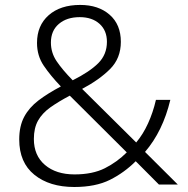

<svg xmlns="http://www.w3.org/2000/svg" viewBox="-20 -745 757 775"><path d="M303.7 -725.1Q377.4 -725.1 422.6 -685.5Q467.8 -646 467.8 -576.2Q467.8 -509.8 424.3 -466.3Q380.9 -422.9 311.5 -386.2L529.8 -169.9Q557.6 -203.1 577.6 -247.1Q597.7 -291 609.4 -341.8H667.5Q637.2 -215.3 565.4 -131.8L697.8 0H621.6L527.8 -94.2Q481.4 -47.9 423.6 -19Q365.7 9.8 279.8 9.8Q179.7 9.8 118.7 -39.6Q57.6 -88.9 57.6 -182.1Q57.6 -235.8 77.6 -273.4Q97.7 -311 135.3 -339.6Q172.9 -368.2 225.6 -396Q183.6 -439.9 156.5 -480Q129.4 -520 129.4 -571.8Q129.4 -642.1 176.5 -683.6Q223.6 -725.1 303.7 -725.1ZM301.8 -675.8Q249.5 -675.8 217.5 -648.4Q185.5 -621.1 185.5 -573.2Q185.5 -532.2 208.5 -498Q231.4 -463.9 273.4 -420.9Q341.8 -455.1 376.7 -490Q411.6 -524.9 411.6 -576.2Q411.6 -622.1 381.6 -648.9Q351.6 -675.8 301.8 -675.8ZM491.7 -129.9 261.7 -358.9Q216.3 -335 183.1 -311.5Q150.4 -288.1 133.5 -258.1Q116.7 -228 116.7 -184.1Q116.7 -117.2 161.6 -79.1Q206.5 -41 280.8 -41Q353.5 -41 403.1 -65.9Q452.6 -90.8 491.7 -129.9Z"/></svg>

Font: Nokora Light
Style: Regular
Weight: 300
Designer: Danh Hong
Version: Version 8.000; ttfautohint (v1.8.3)